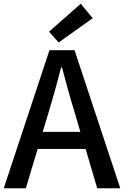

<svg xmlns="http://www.w3.org/2000/svg" viewBox="-20 -1005 662 1025"><path d="M238 -400C262 -480 285 -561 306 -645H311C333 -562 355 -480 380 -400L409 -301H208ZM0 0H118L181 -210H437L499 0H622L378 -737H244ZM293 -778 475 -908 411 -985 242 -836Z"/></svg>

Font: Noto Sans HK Medium
Style: Regular
Weight: 500
Designer: Ryoko NISHIZUKA 西塚涼子 (kana, bopomofo & ideographs); Paul D. Hunt (Latin, Greek & Cyrillic); Sandoll Communications 산돌커뮤니
Foundry: Adobe
Version: Version 2.002;hotconv 1.0.116;makeotfexe 2.5.65601